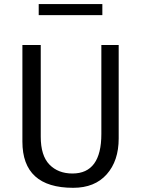

<svg xmlns="http://www.w3.org/2000/svg" viewBox="-20 -896 680 925"><path d="M332.5 8.8Q87.9 8.8 87.9 -213.9V-679.2H176.3V-237.3Q176.3 -146 218.3 -103Q260.3 -60.1 329.1 -60.1Q468.3 -60.1 468.3 -250.5V-679.2H551.8V-229Q551.8 -121.1 494.1 -56.2Q436.5 8.8 332.5 8.8ZM473.1 -823.2H166.5V-876.5H473.1Z"/></svg>

Font: Molengo
Style: Regular
Weight: 400
Designer: moyogo
Foundry: moyogo
Version: Version 0.11; ttfautohint (v0.8) -G 32 -r 16 -x